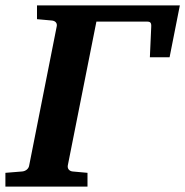

<svg xmlns="http://www.w3.org/2000/svg" viewBox="-41 -691 686 711"><path d="M625 -671H96V-620L151 -615C163 -614 172 -606 169 -593L67 -78C65 -65 53 -57 41 -56L-21 -51V0H283V-51L228 -56C217 -57 208 -65 210 -78L316 -611H503C516 -611 520 -607 519 -591L514 -479H587Z"/></svg>

Font: Veleka
Style: Bold Italic
Weight: 700
Italic angle: -12°
Designer: Stefan Peev, Context Ltd, 2016; SIL International, 1997-2014.
Foundry: Stefan Peev, Context Ltd, 2016
Version: Version 5.000